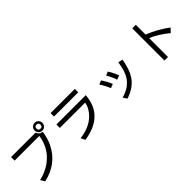

<svg xmlns="http://www.w3.org/2000/svg" viewBox="241 -2149 3519 3519"><g transform="rotate(-45 2000.0 -390.0)"><path d="M846.7 -615.2Q824.2 -461.9 766.6 -345.7Q608.4 -24.4 236.3 58.6Q217.8 25.4 185.5 -24.4Q430.7 -80.1 586.9 -250Q716.8 -395.5 748 -606.4H107.4V-698.2H741.2Q767.6 -623 846.7 -615.2ZM859.4 -837.9Q901.4 -837.9 932.6 -804.7Q958 -775.4 958 -737.3Q958 -692.4 924.8 -662.1Q896.5 -635.7 857.4 -635.7Q812.5 -635.7 782.2 -668.9Q756.8 -698.2 756.8 -737.3Q756.8 -781.2 790 -811.5Q818.4 -837.9 859.4 -837.9ZM856.4 -789.1Q805.7 -789.1 805.7 -737.3Q805.7 -684.6 857.4 -684.6Q909.2 -684.6 909.2 -737.3Q909.2 -789.1 856.4 -789.1Z M1189.5 -755.9H1817.4V-667H1189.5ZM1117.2 -533.2H1877.9Q1842.8 -39.1 1294.9 42Q1277.3 1 1252.9 -42Q1494.1 -69.3 1640.6 -207Q1750 -312.5 1773.4 -444.3H1117.2Z M2567.4 -356.4 2486.3 -326.2Q2459 -415 2395.5 -521.5L2468.8 -553.7Q2524.4 -469.7 2567.4 -356.4ZM2191.4 -495.1 2266.6 -526.4Q2332 -432.6 2375 -328.1L2294.9 -296.9Q2256.8 -395.5 2191.4 -495.1ZM2374 52.7Q2340.8 0 2324.2 -23.4Q2530.3 -78.1 2629.9 -230.5Q2694.3 -328.1 2725.6 -537.1L2815.4 -517.6Q2777.3 -298.8 2699.2 -177.7Q2594.7 -16.6 2374 52.7Z M3438.5 -543Q3667 -452.1 3854.5 -310.5L3784.2 -235.4Q3603.5 -384.8 3438.5 -451.2V38.1H3346.7V-795.9H3438.5Z"/></g></svg>

Font: MotoyaLCedar
Style: W3 mono
Weight: 400
Version: Version 1.01